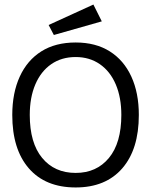

<svg xmlns="http://www.w3.org/2000/svg" viewBox="-20 -814 665 845"><path d="M313 11Q180 11 107 -73Q34 -157 34 -308Q34 -405 67 -477Q100 -549 162 -588Q224 -627 313 -627Q401 -627 463 -588Q525 -549 558 -477Q591 -405 591 -308Q591 -157 518 -73Q445 11 313 11ZM313 -53Q405 -53 459.5 -119Q514 -185 514 -308Q514 -385 489.5 -442.5Q465 -500 419.5 -531.5Q374 -563 313 -563Q251 -563 205.5 -531.5Q160 -500 135.5 -442.5Q111 -385 111 -308Q111 -185 165.5 -119Q220 -53 313 -53ZM217 -660 194 -704 391 -794 428 -720Z"/></svg>

Font: Inconsolata Expanded Thin
Style: Regular
Weight: 100
Width: 7
Monospace: yes
Designer: Raph Levien, Cyreal, Brenton Simpson
Foundry: Raph Levien, Cyreal, Google
Version: Version 3.100; ttfautohint (v1.8.4.7-5d5b)